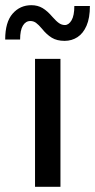

<svg xmlns="http://www.w3.org/2000/svg" viewBox="-66 -720 366 740"><path d="M167 0H69V-493H167ZM183 -562.5Q153.5 -562.5 133.8 -574.5Q114 -586.5 96 -609Q82.5 -625 72.8 -632Q63 -639 51 -639Q33 -639 22.2 -621.2Q11.5 -603.5 11.5 -567.5H-46Q-46 -634.5 -17.5 -667.2Q11 -700 55 -700Q79 -700 97.8 -689Q116.5 -678 136.5 -654.5Q151 -638 161.5 -630.8Q172 -623.5 184 -623.5Q199 -623.5 209.8 -641.8Q220.5 -660 220.5 -697H280.5Q280.5 -650.5 267.5 -620.8Q254.5 -591 232.5 -576.8Q210.5 -562.5 183 -562.5Z"/></svg>

Font: Acari Sans Neue SemiBold
Style: Regular
Weight: 600
Designer: Alfredo Marco Pradil (font), Cristiano Sobral (main changes)
Foundry: Hanken Design Co. (font), Cristiano Sobral (main changes)
Version: Version 2.459;March 19, 2022;FontCreator 14.0.0.2808 64-bit;